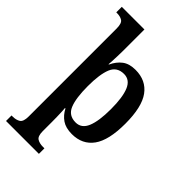

<svg xmlns="http://www.w3.org/2000/svg" viewBox="-295 -850 1181 1181"><g transform="rotate(45 295.0 -260.0)"><path d="M13 240V192H23Q53 192 72.5 179.5Q92 167 92 122V-643Q92 -688 73.5 -700Q55 -712 27 -712H20V-760H217V-574Q217 -554 216 -527.5Q215 -501 214 -480Q213 -459 212 -453H215Q235 -496 267.5 -521Q300 -546 354 -546Q446 -546 495 -479Q544 -412 544 -267Q544 -123 495.5 -56Q447 11 356 11Q303 11 270 -11.5Q237 -34 217 -73H213Q214 -66 215 -45Q216 -24 216.5 1Q217 26 217 45V124Q217 168 236.5 180Q256 192 286 192H299V240ZM322 -56Q373 -56 395.5 -110Q418 -164 418 -268Q418 -371 395.5 -424.5Q373 -478 322 -478Q261 -478 239 -424Q217 -370 217 -268Q217 -163 239 -109.5Q261 -56 322 -56Z"/></g></svg>

Font: Noto Serif Hebrew SemiCondensed SemiBold
Style: Regular
Weight: 600
Width: 4
Designer: Monotype Design Team
Foundry: Monotype Imaging Inc.
Version: Version 2.004; ttfautohint (v1.8.4.7-5d5b)